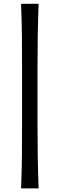

<svg xmlns="http://www.w3.org/2000/svg" viewBox="-20 -851 322 1037"><path d="M93.8 166.5Q97.7 72.3 98.4 -12.2Q99.1 -96.7 99.1 -182.1V-481.9Q99.1 -567.9 98.4 -652.1Q97.7 -736.3 93.8 -830.6H188.5Q185.1 -736.3 183.8 -652.1Q182.6 -567.9 182.6 -481.9V-182.1Q182.6 -96.7 183.8 -12.2Q185.1 72.3 188.5 166.5Z"/></svg>

Font: Pinar-FD Medium
Style: Regular
Weight: 500
Designer: Amin Abedi
Version: Version 3.000